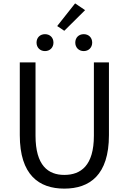

<svg xmlns="http://www.w3.org/2000/svg" viewBox="-20 -1102 761 1135"><path d="M360 13C510 13 624 -67 624 -303V-733H535V-300C535 -123 458 -68 360 -68C265 -68 190 -123 190 -300V-733H97V-303C97 -67 211 13 360 13ZM246 -800C275 -800 296 -821 296 -850C296 -880 275 -900 246 -900C217 -900 196 -880 196 -850C196 -821 217 -800 246 -800ZM318 -948 360 -920 483 -1042 424 -1082ZM475 -800C504 -800 525 -821 525 -850C525 -880 504 -900 475 -900C446 -900 425 -880 425 -850C425 -821 446 -800 475 -800Z"/></svg>

Font: Source Han Sans KR Regular
Style: Regular
Weight: 400
Designer: Ryoko NISHIZUKA (kana & ideographs); Paul D. Hunt (Latin, Greek & Cyrillic); Wenlong ZHANG (bopomofo); Sandoll Communica
Foundry: Adobe Systems Incorporated
Version: Version 1.004;PS 1.004;hotconv 1.0.82;makeotf.lib2.5.63406